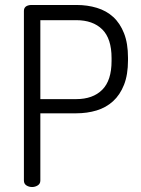

<svg xmlns="http://www.w3.org/2000/svg" viewBox="-20 -751 567 771"><path d="M76 -707Q76 -729 104 -731H288Q331 -731 369 -719.5Q407 -708 434.5 -683Q462 -658 478 -617.5Q494 -577 494 -519V-509Q494 -451 478 -410.5Q462 -370 434 -344.5Q406 -319 368 -307.5Q330 -296 286 -296H142V-26Q142 -13 131.5 -6.5Q121 0 109 0Q96 0 86 -6.5Q76 -13 76 -26ZM142 -670V-353H286Q353 -353 390.5 -390.5Q428 -428 428 -506V-518Q428 -596 390.5 -633Q353 -670 286 -670Z"/></svg>

Font: AkaAcidDosis
Style: Regular
Weight: 400
Designer: Edgar Tolentino, Pablo Impallari, Igino Marini, Aka-Acid
Foundry: Edgar Tolentino, Pablo Impallari, Igino Marini, Cyberella
Version: Version 1.007